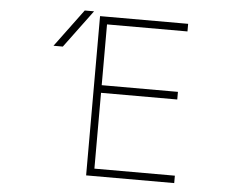

<svg xmlns="http://www.w3.org/2000/svg" viewBox="-53 -816 1105 882"><g transform="rotate(5 500.0 -375.0)"><path d="M216.8 -578.1H173.8L302.7 -752H345.7ZM410.2 -381.8V-32.2H781.2V2H375V-732.4H781.2V-697.3H410.2V-417H761.7V-381.8Z"/></g></svg>

Font: GenEi Gothic M ExtraLight
Style: Regular
Weight: 200
Designer: o_tamon (Modified); [Source Han Sans]
Ryoko NISHIZUKA  (kana & ideographs); Paul D. Hunt (Latin, Greek & Cyrillic); Wenl
Version: Version 1.1a;Original Version 1.004